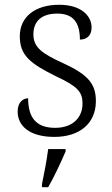

<svg xmlns="http://www.w3.org/2000/svg" viewBox="-20 -564 470 805"><path d="M208 10C312 10 382 -45 382 -140C382 -213 349 -251 245 -299C160 -338 120 -363 120 -420C120 -471 150 -507 220 -507C283 -507 315 -474 315 -398C347 -398 364 -418 364 -449C364 -497 321 -544 228 -544C128 -544 63 -494 63 -412C63 -332 106 -298 215 -244C305 -202 326 -179 326 -130C326 -72 286 -28 211 -28C124 -28 98 -80 98 -152C79 -152 54 -138 54 -96C54 -37 103 10 208 10ZM156 208V221H182C206 180 237 113 255 71V61H182C176 107 166 161 156 208Z"/></svg>

Font: Noto Serif Georgian Light
Style: Regular
Weight: 300
Designer: Monotype Design Team, Akaki Razmadze
Foundry: Google LLC
Version: Version 2.003